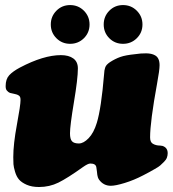

<svg xmlns="http://www.w3.org/2000/svg" viewBox="-20 -731 688 762"><path d="M203.9 -579.3Q181.6 -601.6 181.6 -633.8Q181.6 -666 203.9 -688.5Q226.1 -710.9 258.3 -710.9Q290.5 -710.9 313 -688.5Q335.4 -666 335.4 -633.8Q335.4 -601.6 313 -579.3Q290.5 -557.1 258.3 -557.1Q226.1 -557.1 203.9 -579.3ZM413.8 -579.3Q391.6 -601.6 391.6 -633.8Q391.6 -666 413.8 -688.5Q436 -710.9 468.3 -710.9Q500.5 -710.9 522.9 -688.5Q545.4 -666 545.4 -633.8Q545.4 -601.6 522.9 -579.3Q500.5 -557.1 468.3 -557.1Q436 -557.1 413.8 -579.3ZM134.8 11.2Q106 11.2 85.7 2.2Q65.4 -6.8 55.4 -18.6Q45.4 -30.3 39.8 -49.1Q34.2 -67.9 33.4 -79.3Q32.7 -90.8 32.7 -107.4Q32.7 -159.2 47.1 -236.3Q61.5 -313.5 61.5 -334Q61.5 -343.8 59.1 -347.2Q57.6 -350.6 51.3 -354Q46.9 -356.4 34.7 -358.9Q22.5 -361.3 19.5 -362.3Q13.2 -364.7 7.3 -371.6Q2.4 -377 2.4 -389.2Q2.4 -417 16.6 -432.4Q30.8 -447.8 59.1 -462.9Q152.8 -512.2 221.7 -512.2Q252.9 -512.2 271 -499Q289.1 -485.8 289.1 -459.5Q289.1 -418.9 273.4 -325.4Q257.8 -231.9 257.8 -202.1Q257.8 -178.7 265.9 -170.2Q273.9 -161.6 293 -161.6Q311.5 -161.6 331.8 -182.6Q352.1 -203.6 364.3 -243.7Q381.8 -300.8 393.1 -436.5Q394 -447.3 394.5 -451.2Q395 -455.1 397.2 -462.2Q399.4 -469.2 404.1 -474.1Q408.7 -479 416.5 -484.4Q437 -497.6 457.5 -504.9Q478 -512.2 517.1 -516.1Q538.1 -519.5 560.1 -519.3Q582 -519 594.7 -511.7Q613.3 -502 613.3 -472.2Q613.3 -452.6 603.5 -399.9Q575.7 -248 575.7 -185.5Q575.7 -167 586.4 -160.6Q598.6 -153.3 615.2 -153.3Q620.6 -152.8 625 -151.9Q645.5 -145 645.5 -123Q645.5 -113.8 642.3 -105.2Q639.2 -96.7 630.1 -87.9Q621.1 -79.1 615.7 -74.2Q610.4 -69.3 594 -60.1Q577.6 -50.8 572.8 -48.1Q567.9 -45.4 548.3 -35.2Q511.7 -16.1 475.1 -4.9Q438.5 6.3 419.9 6.3Q390.6 6.3 373 -18.1Q370.1 -22.5 368.4 -27.6Q366.7 -32.7 366.2 -36.9Q365.7 -41 364.7 -50.3Q363.8 -59.6 362.3 -67.4Q359.9 -82 338.4 -82Q329.1 -82 309.1 -67.9Q247.6 -23.9 211.9 -6.3Q176.3 11.2 134.8 11.2Z"/></svg>

Font: Cooper* Black
Style: Italic
Weight: 900
Italic angle: -7°
Designer: Owen Earl
Foundry: indestructible type*
Version: Version 0.001